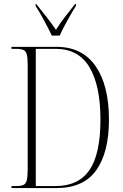

<svg xmlns="http://www.w3.org/2000/svg" viewBox="-20 -951 621 971"><path d="M38 0V-10H60Q85 -10 98 -15.5Q111 -21 115.5 -39.5Q120 -58 120 -96V-621Q120 -658 115.5 -675.5Q111 -693 98 -698.5Q85 -704 60 -704H38V-714H266Q396 -714 463.5 -616.5Q531 -519 531 -346Q531 -181 467 -90.5Q403 0 266 0ZM260 -10Q377 -10 432.5 -91Q488 -172 488 -346Q488 -518 432.5 -611Q377 -704 261 -704H161V-10ZM242 -771Q226 -805 202.5 -848.5Q179 -892 160 -921V-931H163Q191 -896 215.5 -865Q240 -834 263 -800Q284 -834 308 -865Q332 -896 360 -931H364V-921Q351 -901 336 -874.5Q321 -848 306.5 -821Q292 -794 282 -771Z"/></svg>

Font: Noto Serif Display Condensed ExtraLight
Style: Regular
Weight: 200
Width: 3
Designer: Monotype Design Team
Foundry: Monotype Imaging Inc.
Version: Version 2.009